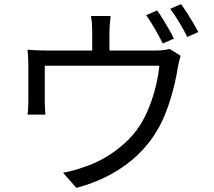

<svg xmlns="http://www.w3.org/2000/svg" viewBox="-20 -867 1040 935"><path d="M745 -816Q758 -799 773 -774.5Q788 -750 802.5 -725Q817 -700 827 -679L773 -655Q758 -685 735 -725Q712 -765 692 -793ZM862 -847Q875 -829 891 -804Q907 -779 921.5 -754.5Q936 -730 946 -711L892 -687Q876 -720 853 -758Q830 -796 809 -824ZM519 -789Q516 -766 514.5 -748Q513 -730 513 -714Q513 -702 513 -677.5Q513 -653 513 -626Q513 -599 513 -581H429Q429 -600 429 -627Q429 -654 429 -678Q429 -702 429 -714Q429 -730 428 -748Q427 -766 423 -789ZM860 -595Q856 -585 852 -567Q848 -549 845 -535Q841 -505 832.5 -468Q824 -431 812 -390.5Q800 -350 784 -310.5Q768 -271 747 -235Q710 -170 652.5 -114.5Q595 -59 519 -17.5Q443 24 352 48L287 -26Q312 -30 339 -37.5Q366 -45 390 -54Q441 -70 491.5 -99.5Q542 -129 586.5 -169Q631 -209 661 -256Q688 -298 708 -349.5Q728 -401 740 -452.5Q752 -504 756 -547H198Q198 -531 198 -506Q198 -481 198 -453.5Q198 -426 198 -403Q198 -380 198 -368Q198 -355 199 -337.5Q200 -320 201 -309H114Q116 -322 117 -340Q118 -358 118 -373Q118 -385 118 -408.5Q118 -432 118 -459.5Q118 -487 118 -511Q118 -535 118 -548Q118 -564 117 -586.5Q116 -609 114 -625Q136 -623 158.5 -622Q181 -621 207 -621H737Q765 -621 780.5 -623.5Q796 -626 806 -629Z"/></svg>

Font: Noto Sans SC Thin
Style: Regular
Weight: 400
Version: Version 2.004-H2;hotconv 1.0.118;makeotfexe 2.5.65603